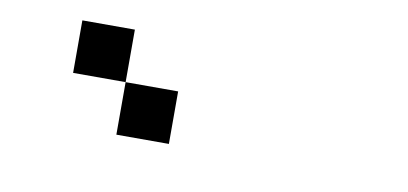

<svg xmlns="http://www.w3.org/2000/svg" viewBox="-37 -1089 851 400"><g transform="rotate(10 389.0 -889.0)"><path d="M222.2 -777.8V-888.9H333.3V-777.8ZM111.1 -888.9V-1000H222.2V-888.9Z"/></g></svg>

Font: Pixeloid Sans
Style: Bold
Weight: 700
Monospace: yes
Designer: GGBot
Version: 0.3